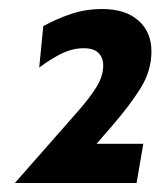

<svg xmlns="http://www.w3.org/2000/svg" viewBox="-20 -792 359 426"><path d="M13 -386 152 -544Q181 -577 195 -600.5Q209 -624 209 -647Q209 -664 198.5 -674.5Q188 -685 166 -685Q141 -685 116.5 -673Q92 -661 67 -642L76 -734Q105 -750 137.5 -761Q170 -772 207 -772Q258 -772 287 -746.5Q316 -721 316 -678Q316 -635 292 -596.5Q268 -558 229 -513L128 -397L120 -473H298L283 -386Z"/></svg>

Font: Cabin VF Beta
Style: Italic
Weight: 400
Italic angle: -7°
Designer: Pablo Impallari
Foundry: Pablo Impallari. http://www.impallari.com Igino Marini. http://www.ikern.com
Version: Version 2.300